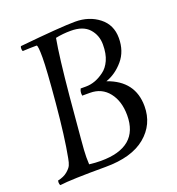

<svg xmlns="http://www.w3.org/2000/svg" viewBox="-133 -834 874 950"><g transform="rotate(-20 304.0 -359.5)"><path d="M276 -371Q275 -375 275 -385Q275 -395 281 -407H309Q358 -407 405 -442Q429 -459 444 -492Q459 -525 459 -574Q459 -623 428 -657.5Q397 -692 332 -692Q290 -692 252 -684Q235 -592 216 -388L197 -172Q191 -106 191 -78.5Q191 -51 192 -40Q224 -36 253 -36Q452 -36 452 -204Q452 -278 415.5 -324.5Q379 -371 317 -371ZM75 -705Q295 -727 368 -727Q441 -727 492.5 -687Q544 -647 544 -577.5Q544 -508 504.5 -461.5Q465 -415 413 -397Q548 -350 548 -217Q548 -121 475 -60.5Q402 0 264 0Q82 0 23 8Q19 3 19 -7L20 -17Q52 -24 70.5 -39.5Q89 -55 95 -68Q101 -81 105 -104Q125 -208 140.5 -381Q156 -554 156 -616Q156 -678 149 -681Q120 -681 75 -679Q72 -684 72 -693Q72 -702 75 -705Z"/></g></svg>

Font: Rosarivo
Style: Italic
Weight: 400
Version: Version 1.003